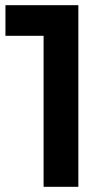

<svg xmlns="http://www.w3.org/2000/svg" viewBox="-20 -720 422 740"><path d="M1 -700H282V0H148V-582H1Z"/></svg>

Font: Montserrat Medium
Style: Regular
Weight: 500
Designer: Julieta Ulanovsky
Foundry: Julieta Ulanovsky
Version: Version 6.001